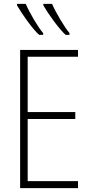

<svg xmlns="http://www.w3.org/2000/svg" viewBox="-20 -972 475 992"><path d="M249 -952H204V-944C228 -902 285 -822 319 -792H339V-801C315 -829 268 -907 249 -952ZM113 -952H68V-944C92 -902 148 -822 182 -792H203V-801C178 -829 133 -905 113 -952ZM383 0V-36H123V-357H369V-393H123V-679H383V-714H84V0Z"/></svg>

Font: Noto Sans Condensed ExtraLight
Style: Regular
Weight: 200
Width: 3
Designer: Monotype Design Team
Foundry: Monotype Imaging Inc.
Version: Version 2.013